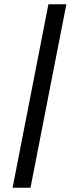

<svg xmlns="http://www.w3.org/2000/svg" viewBox="-20 -755 370 900"><path d="M39 125H123L291 -735H207Z"/></svg>

Font: KpSans
Style: BoldItalic
Weight: 700
Italic angle: -11°
Version: Version 0.66